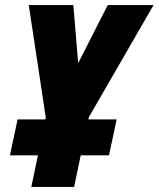

<svg xmlns="http://www.w3.org/2000/svg" viewBox="-20 -734 623 754"><path d="M103 0H271L297 -124H408L438 -265H327L329 -274L583 -714H403L287 -486L268 -714H93L160 -271L158 -265H49L19 -124H129Z"/></svg>

Font: Noto Sans UI Condensed Black
Style: Italic
Weight: 900
Width: 3
Italic angle: -192°
Designer: Monotype Design Team
Foundry: Monotype Imaging Inc.
Version: Version 1.901